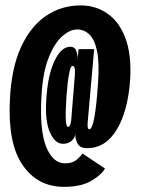

<svg xmlns="http://www.w3.org/2000/svg" viewBox="-20 -698 532 727"><path d="M222.5 9.5Q122.5 9.5 65.8 -72.8Q9 -155 17.5 -320.5Q23 -439.5 59.2 -518.8Q95.5 -598 154 -637.8Q212.5 -677.5 285.5 -677.5Q342.5 -677.5 387 -646.5Q431.5 -615.5 454.8 -553.8Q478 -492 473 -399Q465 -279 422.5 -208Q380 -137 310 -137Q283 -137 273.8 -154.2Q264.5 -171.5 265 -191Q264 -176.5 251.5 -165Q239 -153.5 218.5 -153.5Q189 -153.5 169.8 -195.2Q150.5 -237 155 -315Q160 -411.5 185.8 -466.2Q211.5 -521 246 -521Q264 -521 269.5 -503.2Q275 -485.5 273.5 -471.5L277.5 -512H336.5L312 -235Q309.5 -208.5 318.5 -208.5Q328.5 -208.5 337 -252.2Q345.5 -296 351.5 -388.5Q356.5 -463.5 347 -506.8Q337.5 -550 317.8 -568.2Q298 -586.5 272 -586.5Q245 -586.5 215.5 -560.5Q186 -534.5 163.8 -478.5Q141.5 -422.5 137 -332.5Q129.5 -207 154.5 -143.2Q179.5 -79.5 227 -79.5Q255 -79.5 271.2 -94Q287.5 -108.5 292.5 -116.5L377.5 -60Q364 -35.5 325.2 -13Q286.5 9.5 222.5 9.5ZM238 -217.5Q242.5 -217.5 245.5 -225.2Q248.5 -233 249.5 -242L263.5 -414.5Q265 -435.5 262 -442Q259 -448.5 254.5 -448.5Q248.5 -448.5 243.8 -428.5Q239 -408.5 236 -381Q233 -353.5 231.5 -331Q230 -305.5 229 -279.2Q228 -253 230 -235.2Q232 -217.5 238 -217.5Z"/></svg>

Font: Anybody UltraCondensed ExtraBold
Style: Regular
Weight: 800
Width: 1
Designer: Tyler Finck
Foundry: Etcetera Type Company
Version: Version 1.010; ttfautohint (v1.8.3) -l 8 -r 50 -G 200 -x 14 